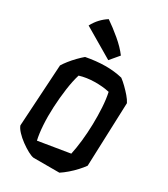

<svg xmlns="http://www.w3.org/2000/svg" viewBox="-234 -1090 1050 1197"><g transform="rotate(30 291.0 -491.5)"><path d="M363 -824 309 -760 95 -886Q112 -918 134.5 -942Q157 -966 184 -983Q231 -951 281 -909Q331 -867 363 -824ZM434 -706Q453 -692 474.5 -671Q496 -650 515 -628Q534 -606 544 -586L527 -126Q513 -106 491 -82Q469 -58 444 -36.5Q419 -15 396 0H210Q194 -2 168 -16Q142 -30 114 -50.5Q86 -71 65 -93.5Q44 -116 38 -134L65 -581Q75 -598 93.5 -621.5Q112 -645 134 -667.5Q156 -690 174 -705Q247 -719 311.5 -719.5Q376 -720 434 -706ZM175 -103 401 -140Q411 -186 417.5 -244Q424 -302 425.5 -364.5Q427 -427 423.5 -485.5Q420 -544 410 -590Q361 -601 303.5 -600Q246 -599 197 -584Q182 -535 173 -470Q164 -405 160.5 -336.5Q157 -268 161 -206.5Q165 -145 175 -103Z"/></g></svg>

Font: Langar
Style: Regular
Weight: 400
Designer: Alessia Mazzarella
Foundry: Typeland
Version: Version 1.001; ttfautohint (v1.8.3)